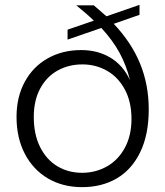

<svg xmlns="http://www.w3.org/2000/svg" viewBox="-20 -762 680 790"><path d="M448 -664Q521 -587 556.5 -500Q592 -413 592 -312Q592 -208 557 -136Q522 -64 460.5 -28Q399 8 318 8Q238 8 177 -28Q116 -64 82 -129.5Q48 -195 48 -281Q48 -363 82 -425.5Q116 -488 176.5 -522Q237 -556 314 -556Q382 -556 434 -525Q486 -494 515 -432Q500 -493 472 -544.5Q444 -596 397 -647L258 -599V-640L366 -677Q343 -700 294 -740H366L418 -695L554 -742V-701ZM318 -51Q373 -51 419.5 -77Q466 -103 493.5 -153.5Q521 -204 521 -273Q521 -343 493.5 -394Q466 -445 420 -471Q374 -497 319 -497Q263 -497 217.5 -472Q172 -447 145.5 -398Q119 -349 119 -281Q119 -209 145 -157Q171 -105 216 -78Q261 -51 318 -51Z"/></svg>

Font: Fz Poppins Light
Style: Regular
Weight: 300
Designer: Ninad Kale (Devanagari), Jonny Pinhorn (Latin)
Foundry: Indian Type Foundry
Version: Vit hóa bi Vntype.Com & FontZin.Com